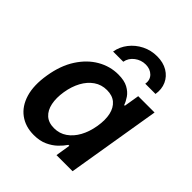

<svg xmlns="http://www.w3.org/2000/svg" viewBox="-213 -904 1047 1047"><g transform="rotate(45 310.5 -380.0)"><path d="M220.2 10.3Q155.8 10.3 110.4 -23.2Q64.9 -56.6 46.1 -119.4Q27.3 -182.1 42 -270.5Q56.6 -360.4 96.9 -422.6Q137.2 -484.9 193.6 -517.3Q250 -549.8 313.5 -549.8Q359.9 -549.8 388.2 -534.4Q416.5 -519 431.6 -496.8Q446.8 -474.6 453.6 -454.1H459L473.6 -542.5H599.6L509.8 0H385.7L399.4 -85.4H392.1Q377.9 -64 355 -42Q332 -20 299.1 -4.9Q266.1 10.3 220.2 10.3ZM272 -94.2Q314 -94.2 346.4 -116.7Q378.9 -139.2 400.6 -178.7Q422.4 -218.3 431.2 -271Q439.9 -324.2 431.2 -363.3Q422.4 -402.3 397 -424.1Q371.6 -445.8 330.1 -445.8Q287.6 -445.8 254.9 -423.1Q222.2 -400.4 200.9 -361.1Q179.7 -321.8 171.4 -271Q163.1 -219.7 171.4 -179.7Q179.7 -139.6 204.8 -116.9Q230 -94.2 272 -94.2ZM393.1 -769.5Q440.4 -769.5 474.1 -749.3Q507.8 -729 523.2 -694.6Q538.6 -660.2 531.7 -617.7H452.6Q458.5 -650.9 437 -672.4Q415.5 -693.8 380.9 -693.8Q345.7 -693.8 317.4 -672.4Q289.1 -650.9 283.2 -617.7H204.6Q211.9 -660.2 238.8 -694.6Q265.6 -729 305.9 -749.3Q346.2 -769.5 393.1 -769.5Z"/></g></svg>

Font: Inter 16pt SemiBold
Style: Italic
Weight: 600
Italic angle: -9.3988°
Version: Version 4.001;git-66647c0bb